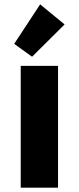

<svg xmlns="http://www.w3.org/2000/svg" viewBox="-20 -860 361 880"><path d="M246 -558V0H75V-558ZM45 -659 164 -840 276 -748 127 -600Z"/></svg>

Font: Fz Poppins
Style: Bold
Weight: 700
Designer: Ninad Kale (Devanagari), Jonny Pinhorn (Latin)
Foundry: Indian Type Foundry
Version: Vit hóa bi Vntype.Com & FontZin.Com